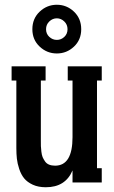

<svg xmlns="http://www.w3.org/2000/svg" viewBox="-20 -768 480 808"><path d="M116.2 -645Q116.2 -689.9 147 -719Q177.7 -748 219.2 -748Q260.7 -748 291.3 -719Q321.8 -689.9 321.8 -645Q321.8 -600.6 291.3 -571.8Q260.7 -543 219.2 -543Q177.7 -543 147 -571.8Q116.2 -600.6 116.2 -645ZM219.2 -690.9Q201.2 -690.9 187.5 -677.7Q173.8 -664.6 173.8 -645Q173.8 -625.5 187.5 -612.8Q201.2 -600.1 219.2 -600.1Q237.3 -600.1 250.7 -612.8Q264.2 -625.5 264.2 -645Q264.2 -664.6 250.5 -677.7Q236.8 -690.9 219.2 -690.9ZM408.2 -488.8V-429.2H388.2V-60.1H408.2V0H285.2V-50.8Q255.4 20 172.9 20Q141.1 20 117.9 9.3Q94.7 -1.5 81.8 -17.3Q68.8 -33.2 61 -56.6Q53.2 -80.1 51 -100.3Q48.8 -120.6 48.8 -145V-429.2H28.8V-488.8H171.9V-429.2H151.9V-176.8Q151.9 -161.1 152.1 -152.8Q152.3 -144.5 154.1 -129.9Q155.8 -115.2 159.4 -106.7Q163.1 -98.1 169.4 -88.9Q175.8 -79.6 186.5 -75.2Q197.3 -70.8 211.9 -70.8Q285.2 -70.8 285.2 -190.9V-429.2H265.1V-488.8Z"/></svg>

Font: Margherita Bold
Style: Regular
Weight: 700
Designer: James Puckett
Foundry: Dunwich Type Founders
Version: Version 1.008;hotconv 1.0.109;makeotfexe 2.5.65596